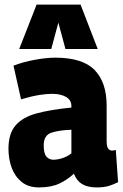

<svg xmlns="http://www.w3.org/2000/svg" viewBox="-20 -809 536 839"><path d="M17 -159Q17 -225 48 -261Q79 -297 140 -313.5Q201 -330 292 -339V-345Q292 -372 268.5 -385.5Q245 -399 208 -399Q184 -399 152 -394Q120 -389 72 -375L39 -522Q80 -538 131 -547.5Q182 -557 222 -557Q341 -557 393.5 -503Q446 -449 446 -348V-193Q446 -168 453 -159.5Q460 -151 469 -151Q479 -151 486 -154L496 -13Q479 -4 457 3Q435 10 403 10Q363 10 339 -4.5Q315 -19 303 -50Q274 -23 238.5 -6.5Q203 10 150 10Q104 10 74.5 -14Q45 -38 31 -76Q17 -114 17 -159ZM171 -174Q171 -138 183 -124.5Q195 -111 213 -111Q231 -111 253 -118Q275 -125 292 -139V-242Q235 -240 203 -228.5Q171 -217 171 -174ZM64 -595 140 -789H332L407 -595H266L235 -710L204 -595Z"/></svg>

Font: Georama SemiCondensed ExtraBold
Style: Regular
Weight: 800
Width: 4
Designer: Jean-Baptiste Levee
Foundry: Production Type
Version: Version 1.000